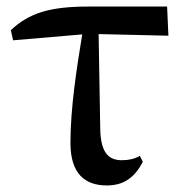

<svg xmlns="http://www.w3.org/2000/svg" viewBox="-20 -550 558 586"><path d="M306 16C359 16 391 -9 416 -56L407 -74C390 -65 373 -61 352 -61C312 -61 288 -83 286 -154L281 -446L494 -441L490 -530H250C131 -530 69 -510 13 -458L20 -427L231 -445C214 -342 195 -220 195 -114C195 -20 239 16 306 16Z"/></svg>

Font: Noto Serif CJK KR SemiBold
Style: Regular
Weight: 600
Designer: Ryoko NISHIZUKA 西塚涼子 (kana & ideographs); Frank Grießhammer (Latin, Greek & Cyrillic); Wenlong ZHANG 张文龙 (bopomofo); San
Foundry: Adobe
Version: Version 2.001;hotconv 1.1.0;makeotfexe 2.6.0